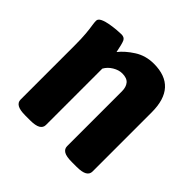

<svg xmlns="http://www.w3.org/2000/svg" viewBox="-140 -665 802 802"><g transform="rotate(45 260.5 -264.5)"><path d="M110 2Q78 2 63.5 -6.5Q49 -15 49 -31V-349Q49 -393 46.5 -419.5Q44 -446 41.5 -461Q39 -476 39 -487Q39 -498 53.5 -505Q68 -512 88.5 -515.5Q109 -519 127.5 -520.5Q146 -522 154 -522Q172 -522 178 -509Q184 -496 192 -455Q214 -483 251.5 -507Q289 -531 337 -531Q474 -531 474 -381V-31Q474 -15 459.5 -6.5Q445 2 413 2H385Q352 2 338 -6.5Q324 -15 324 -31V-355Q324 -380 312 -394.5Q300 -409 272 -409Q252 -409 231 -396.5Q210 -384 199 -364V-31Q199 -15 184.5 -6.5Q170 2 138 2Z"/></g></svg>

Font: Asap Semi Condensed
Style: Bold
Weight: 700
Width: 4
Designer: Pablo Cosgaya
Foundry: Omnibus-Type
Version: Version 3.001; ttfautohint (v1.8.4.7-5d5b)